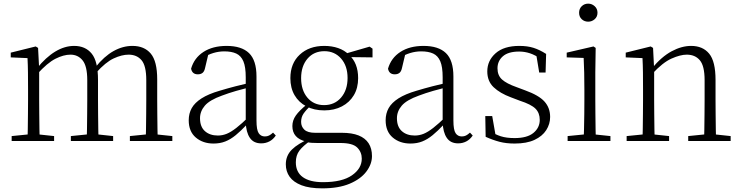

<svg xmlns="http://www.w3.org/2000/svg" viewBox="-20 -774 4067 1054"><path d="M44 0V-27L154 -38H174L277 -27V0ZM131 0Q132 -24 132.5 -64.5Q133 -105 133.5 -149Q134 -193 134 -226V-282Q134 -333 133.5 -375.5Q133 -418 131 -455L39 -459V-485L176 -519L189 -511L195 -396V-393V-226Q195 -193 195.5 -149Q196 -105 196.5 -64.5Q197 -24 198 0ZM369 0V-27L478 -38H499L601 -27V0ZM456 0Q457 -24 457.5 -64Q458 -104 458.5 -148Q459 -192 459 -226V-334Q459 -411 433.5 -442.5Q408 -474 367 -474Q329 -474 284.5 -451.5Q240 -429 184 -367L173 -398H182Q232 -460 283.5 -491Q335 -522 387 -522Q449 -522 483.5 -479.5Q518 -437 518 -335V-226Q518 -192 518.5 -148Q519 -104 519.5 -64Q520 -24 521 0ZM693 0V-27L802 -38H822L926 -27V0ZM779 0Q781 -24 781.5 -64Q782 -104 782.5 -148Q783 -192 783 -226V-334Q783 -413 757 -443.5Q731 -474 686 -474Q649 -474 604.5 -453.5Q560 -433 507 -374L495 -404H503Q552 -465 603 -493.5Q654 -522 707 -522Q772 -522 807.5 -480Q843 -438 843 -338V-226Q843 -192 843.5 -148Q844 -104 844.5 -64Q845 -24 846 0Z M1152 14Q1094 14 1055 -19Q1016 -52 1016 -114Q1016 -151 1032.5 -180.5Q1049 -210 1086.5 -234Q1124 -258 1186 -276Q1229 -289 1273.5 -300.5Q1318 -312 1358 -321V-297Q1318 -287 1276.5 -275Q1235 -263 1198 -249Q1131 -225 1104.5 -194Q1078 -163 1078 -125Q1078 -78 1105 -54Q1132 -30 1176 -30Q1201 -30 1224.5 -39.5Q1248 -49 1277.5 -72Q1307 -95 1347 -134L1353 -89H1334Q1302 -55 1274 -32Q1246 -9 1217 2.5Q1188 14 1152 14ZM1414 13Q1372 13 1351.5 -17.5Q1331 -48 1329 -102V-106V-350Q1329 -407 1316 -437.5Q1303 -468 1277 -480Q1251 -492 1211 -492Q1181 -492 1151 -483Q1121 -474 1089 -454L1125 -482L1106 -402Q1102 -382 1092 -374Q1082 -366 1066 -366Q1035 -366 1029 -397Q1046 -456 1097 -489Q1148 -522 1224 -522Q1306 -522 1347 -482.5Q1388 -443 1388 -354V-113Q1388 -61 1400 -43Q1412 -25 1434 -25Q1447 -25 1457 -30Q1467 -35 1479 -46L1494 -30Q1479 -8 1458.5 2.5Q1438 13 1414 13Z M1749 260Q1679 260 1635 243Q1591 226 1570 196.5Q1549 167 1549 128Q1549 80 1582.5 47Q1616 14 1680 -13L1686 -3Q1643 27 1623.5 53Q1604 79 1604 117Q1604 171 1642.5 198.5Q1681 226 1753 226Q1858 226 1912 188.5Q1966 151 1966 97Q1966 61 1941 36Q1916 11 1849 11H1723Q1706 11 1690 10Q1674 9 1660 5V3Q1585 -15 1585 -82Q1585 -113 1604 -140Q1623 -167 1665 -201V-210L1689 -198Q1660 -170 1646.5 -150.5Q1633 -131 1633 -105Q1633 -79 1651 -62Q1669 -45 1710 -45H1857Q1912 -45 1948.5 -30.5Q1985 -16 2003.5 12.5Q2022 41 2022 83Q2022 127 1991 168Q1960 209 1899.5 234.5Q1839 260 1749 260ZM1760 -168Q1704 -168 1662 -190Q1620 -212 1597 -251.5Q1574 -291 1574 -345Q1574 -426 1625.5 -474Q1677 -522 1760 -522Q1802 -522 1836.5 -510Q1871 -498 1894 -475L1896 -473Q1946 -428 1946 -345Q1946 -291 1922.5 -251.5Q1899 -212 1857 -190Q1815 -168 1760 -168ZM1759 -197Q1817 -197 1852.5 -238.5Q1888 -280 1888 -346Q1888 -412 1852.5 -452.5Q1817 -493 1761 -493Q1703 -493 1668 -452Q1633 -411 1633 -345Q1633 -279 1667.5 -238Q1702 -197 1759 -197ZM1865 -461V-478H1871L2009 -518L2025 -507V-459Z M2233 14Q2175 14 2136 -19Q2097 -52 2097 -114Q2097 -151 2113.5 -180.5Q2130 -210 2167.5 -234Q2205 -258 2267 -276Q2310 -289 2354.5 -300.5Q2399 -312 2439 -321V-297Q2399 -287 2357.5 -275Q2316 -263 2279 -249Q2212 -225 2185.5 -194Q2159 -163 2159 -125Q2159 -78 2186 -54Q2213 -30 2257 -30Q2282 -30 2305.5 -39.5Q2329 -49 2358.5 -72Q2388 -95 2428 -134L2434 -89H2415Q2383 -55 2355 -32Q2327 -9 2298 2.5Q2269 14 2233 14ZM2495 13Q2453 13 2432.5 -17.5Q2412 -48 2410 -102V-106V-350Q2410 -407 2397 -437.5Q2384 -468 2358 -480Q2332 -492 2292 -492Q2262 -492 2232 -483Q2202 -474 2170 -454L2206 -482L2187 -402Q2183 -382 2173 -374Q2163 -366 2147 -366Q2116 -366 2110 -397Q2127 -456 2178 -489Q2229 -522 2305 -522Q2387 -522 2428 -482.5Q2469 -443 2469 -354V-113Q2469 -61 2481 -43Q2493 -25 2515 -25Q2528 -25 2538 -30Q2548 -35 2560 -46L2575 -30Q2560 -8 2539.5 2.5Q2519 13 2495 13Z M2805 14Q2759 14 2722.5 4.5Q2686 -5 2646 -23L2644 -137H2682L2703 -17L2671 -18V-54Q2698 -36 2729 -26Q2760 -16 2805 -16Q2874 -16 2908.5 -44.5Q2943 -73 2943 -116Q2943 -154 2919.5 -177.5Q2896 -201 2834 -221L2784 -240Q2725 -262 2690 -295Q2655 -328 2655 -382Q2655 -441 2700.5 -481.5Q2746 -522 2831 -522Q2875 -522 2908.5 -511.5Q2942 -501 2978 -478L2975 -376H2940L2922 -485L2949 -483V-450Q2918 -472 2889 -481.5Q2860 -491 2830 -491Q2770 -491 2740.5 -465Q2711 -439 2711 -399Q2711 -360 2736 -337.5Q2761 -315 2815 -296L2863 -278Q2938 -251 2969 -216.5Q3000 -182 3000 -132Q3000 -93 2978.5 -59.5Q2957 -26 2914 -6Q2871 14 2805 14Z M3096 0V-27L3207 -38H3226L3331 -27V0ZM3184 0Q3185 -24 3186 -64.5Q3187 -105 3187.5 -149Q3188 -193 3188 -226V-281Q3188 -332 3187 -375Q3186 -418 3184 -456L3091 -459V-485L3238 -519L3250 -511L3248 -377V-226Q3248 -193 3248.5 -149Q3249 -105 3249.5 -64.5Q3250 -24 3251 0ZM3209 -655Q3188 -655 3173.5 -668.5Q3159 -682 3159 -704Q3159 -726 3173.5 -740Q3188 -754 3209 -754Q3229 -754 3244.5 -740Q3260 -726 3260 -704Q3260 -682 3244.5 -668.5Q3229 -655 3209 -655Z M3420 0V-27L3530 -38H3550L3653 -27V0ZM3507 0Q3508 -24 3508.5 -64.5Q3509 -105 3509.5 -149Q3510 -193 3510 -226V-281Q3510 -333 3509.5 -375.5Q3509 -418 3507 -455L3415 -459V-485L3552 -519L3565 -511L3571 -393V-392V-226Q3571 -193 3571.5 -149Q3572 -105 3572.5 -64.5Q3573 -24 3574 0ZM3758 0V-27L3867 -38H3888L3991 -27V0ZM3845 0Q3846 -24 3846.5 -64Q3847 -104 3847.5 -148Q3848 -192 3848 -226V-334Q3848 -412 3822 -443Q3796 -474 3750 -474Q3715 -474 3666.5 -452.5Q3618 -431 3560 -368L3550 -398H3558Q3612 -463 3667 -492.5Q3722 -522 3774 -522Q3838 -522 3873 -479.5Q3908 -437 3908 -335V-226Q3908 -192 3908.5 -148Q3909 -104 3909.5 -64Q3910 -24 3911 0Z"/></svg>

Font: Noto Serif TC ExtraLight ExtraLight
Style: Regular
Weight: 250
Version: Version 2.003-H1;hotconv 1.1.1;makeotfexe 2.6.0